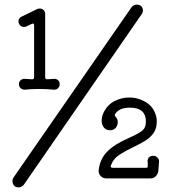

<svg xmlns="http://www.w3.org/2000/svg" viewBox="-20 -765 738 833"><path d="M45 44Q34 35 34 21Q34 13 38 6L551 -734Q560 -745 574 -745Q582 -745 589 -741Q600 -733 600 -720Q600 -710 595 -704L83 37Q74 48 60 48Q52 48 45 44ZM89 -376Q78 -375 70 -382Q62 -389 62 -400Q62 -410 69 -416.5Q76 -423 86 -423Q94 -423 102.5 -422Q111 -421 119 -421Q128 -421 128 -430V-654Q128 -667 117 -661L96 -651Q90 -648 84 -648Q70 -648 63 -661Q60 -666 60 -672Q60 -687 74 -693L142 -726Q148 -728 152 -728Q162 -728 169 -721.5Q176 -715 176 -705V-430Q176 -421 185 -421Q193 -421 200.5 -422Q208 -423 216 -423Q226 -423 232.5 -416.5Q239 -410 239 -400Q239 -389 231.5 -382Q224 -375 213 -376Q183 -379 149 -379Q116 -379 89 -376ZM633 9H441Q427 9 417 -1Q407 -11 408 -26Q413 -73 443.5 -105.5Q474 -138 538 -166Q577 -183 595 -196.5Q613 -210 613 -237Q613 -298 544 -298Q497 -298 479 -270Q478 -269 478 -266Q478 -262 482 -258Q491 -248 491 -235Q491 -222 482.5 -211Q474 -200 457 -200Q440 -200 430.5 -212Q421 -224 421 -241Q421 -260 431 -280Q448 -312 478 -327Q508 -342 540 -342Q581 -342 615.5 -320Q650 -298 659 -254Q660 -250 660 -245.5Q660 -241 660 -236Q660 -206 645 -186Q630 -166 607 -152.5Q584 -139 559 -127Q527 -112 499.5 -94.5Q472 -77 461 -47Q461 -46 460.5 -45.5Q460 -45 460 -44Q460 -37 469 -37H613Q621 -37 621 -42V-57Q620 -61 620 -67Q623 -89 645 -89Q656 -89 663.5 -81Q671 -73 670 -62L667 -25Q666 -11 656.5 -1Q647 9 633 9Z"/></svg>

Font: Kiwi Maru
Style: Regular
Weight: 400
Designer: Hiroki-Chan
Version: Version 1.100